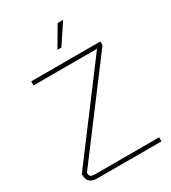

<svg xmlns="http://www.w3.org/2000/svg" viewBox="-219 -1035 1025 1148"><g transform="rotate(-30 294.0 -461.5)"><path d="M550 -28V0H109Q74 0 57 -14.5Q40 -29 40 -59V-69L493 -672H55V-700H532V-674L70 -60V-57Q70 -41 78.5 -34.5Q87 -28 109 -28ZM366 -923H404L312 -785H285Z"/></g></svg>

Font: KoHo ExtraLight
Style: Regular
Weight: 275
Version: Version 1.000; ttfautohint (v1.6)